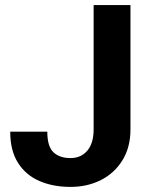

<svg xmlns="http://www.w3.org/2000/svg" viewBox="-20 -731 599 761"><path d="M351.1 -218.3V-710.9H497.1V-218.3Q497.1 -147.5 465.6 -96.2Q434.1 -44.9 380.4 -17.6Q326.7 9.8 259.3 9.8Q189.9 9.8 136 -13.7Q82 -37.1 51.3 -85.7Q20.5 -134.3 20.5 -209H167.5Q167.5 -150.4 191.9 -127.4Q216.3 -104.5 259.3 -104.5Q301.3 -104.5 326.2 -134Q351.1 -163.6 351.1 -218.3Z"/></svg>

Font: Vazirmatn UI FD
Style: Bold
Weight: 700
Designer: Saber Rastikerdar
Foundry: Saber Rastikerdar
Version: Version 33.003